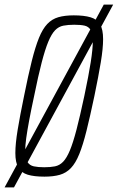

<svg xmlns="http://www.w3.org/2000/svg" viewBox="-41 -763 514 838"><path d="M-21 55 412 -743H453L20 55ZM153 8Q108 8 80 -0.5Q52 -9 39 -31.5Q26 -54 26 -95Q26 -135 36 -196Q46 -257 64 -344Q82 -434 97.5 -496Q113 -558 129 -597.5Q145 -637 165.5 -658.5Q186 -680 214 -688Q242 -696 281 -696Q326 -696 354.5 -687.5Q383 -679 396 -656.5Q409 -634 409 -592Q409 -552 399 -491.5Q389 -431 371 -344Q352 -254 336.5 -192Q321 -130 305 -90.5Q289 -51 268.5 -29.5Q248 -8 220 0Q192 8 153 8ZM152 -33Q179 -33 199 -37Q219 -41 234.5 -57Q250 -73 264 -106.5Q278 -140 293 -197.5Q308 -255 327 -344Q346 -434 355 -491.5Q364 -549 364 -582Q364 -616 355 -631.5Q346 -647 328.5 -651Q311 -655 283 -655Q256 -655 235.5 -651Q215 -647 199.5 -631Q184 -615 170 -581.5Q156 -548 141 -490.5Q126 -433 108 -344Q95 -284 86.5 -238.5Q78 -193 73.5 -160.5Q69 -128 69 -105Q69 -72 78.5 -56.5Q88 -41 106.5 -37Q125 -33 152 -33Z"/></svg>

Font: Saira ExtraCondensed ExtraLight
Style: Italic
Weight: 250
Width: 2
Italic angle: -12°
Designer: Hector Gatti with collaboration of the Omnibus-Type team
Foundry: Omnibus-Type
Version: Version 1.101